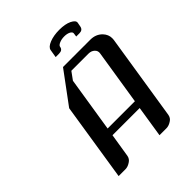

<svg xmlns="http://www.w3.org/2000/svg" viewBox="-164 -634 722 722"><g transform="rotate(-45 197.0 -273.5)"><path d="M43.9 0 92.8 -312 186 -438H331.1Q360.4 -438 378.9 -418.9Q393.6 -403.3 393.6 -383.8Q393.6 -377.9 393.1 -375L338.9 -30.8Q336.4 -16.1 324.2 -8.8Q311 0 297.9 0H261.2L280.8 -125H136.2L121.1 -30.8Q118.7 -16.6 106 -8.8Q92.8 0 80.1 0ZM141.1 -155.8H286.1L320.8 -375Q323.2 -388.2 313.5 -397Q304.2 -405.8 289.1 -405.8H198.2L175.8 -375ZM192.9 -483.9 198.2 -516.1Q200.7 -529.3 222.7 -538.1Q245.1 -546.9 274.9 -546.9Q306.2 -546.9 325.2 -537.6Q345.2 -527.8 342.8 -516.1L339.8 -500Q336.9 -483.9 319.8 -483.9H302.2L304.2 -499Q304.7 -506.3 294.9 -511.2Q285.2 -516.1 270.5 -516.1Q255.9 -516.1 244.6 -511.2Q232.4 -505.9 231.9 -499Q229.5 -483.9 210.9 -483.9Z"/></g></svg>

Font: Hhenum
Style: Italic
Weight: 400
Designer: T. Christopher White
Version: Version 1.0